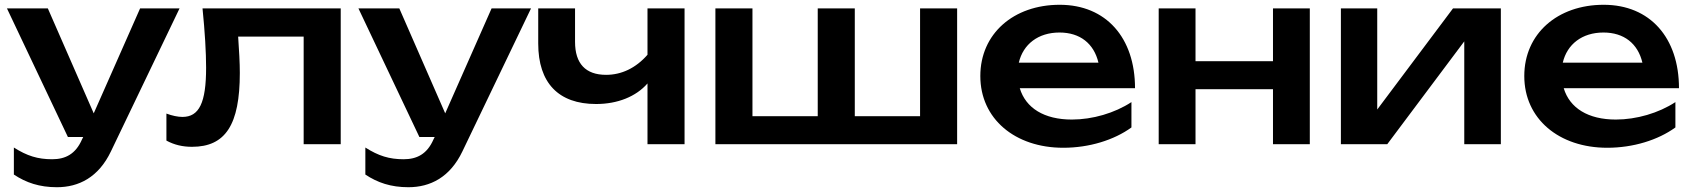

<svg xmlns="http://www.w3.org/2000/svg" viewBox="-20 -603 7076 803"><path d="M218 180C309 180 392 139 444 30L731 -568H566L372 -129L180 -568H9L264 -30H328L323 -20C296 42 253 63 198 63C138 63 93 49 38 14V127C89 161 145 180 218 180Z M827 -568C837 -469 842 -384 842 -320C842 -173 813 -114 743 -114C724 -114 700 -119 676 -128V-15C709 3 744 11 783 11C923 11 983 -81 983 -298C983 -340 980 -392 976 -450H1250V0H1405V-568Z M1688 180C1779 180 1862 139 1914 30L2201 -568H2036L1842 -129L1650 -568H1479L1734 -30H1798L1793 -20C1766 42 1723 63 1668 63C1608 63 1563 49 1508 14V127C1559 161 1615 180 1688 180Z M2843 0V-568H2688V-374C2639 -318 2579 -290 2515 -290C2429 -290 2385 -337 2385 -428V-568H2231V-421C2231 -256 2316 -168 2473 -168C2563 -168 2640 -199 2688 -254V0Z M3983 0V-568H3828V-117H3555V-568H3400V-117H3127V-568H2972V0Z M4427 15C4535 15 4639 -17 4712 -70V-176C4642 -130 4549 -103 4463 -103C4347 -103 4270 -151 4245 -234H4727C4727 -445 4606 -583 4412 -583C4219 -583 4080 -462 4080 -285C4080 -106 4225 15 4427 15ZM4411 -467C4497 -467 4555 -421 4574 -341H4241C4259 -418 4322 -467 4411 -467Z M4826 0H4980V-230H5304V0H5458V-568H5304V-347H4980V-568H4826Z M5782 0 6104 -430V0H6257V-568H6057L5740 -145V-568H5588V0Z M6702 15C6810 15 6914 -17 6987 -70V-176C6917 -130 6824 -103 6738 -103C6622 -103 6545 -151 6520 -234H7002C7002 -445 6881 -583 6687 -583C6494 -583 6355 -462 6355 -285C6355 -106 6500 15 6702 15ZM6686 -467C6772 -467 6830 -421 6849 -341H6516C6534 -418 6597 -467 6686 -467Z"/></svg>

Font: Bounded Med
Style: Regular
Weight: 500
Designer: Vlad Churkin
Version: Version 3.0